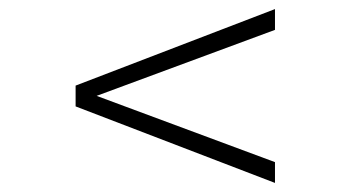

<svg xmlns="http://www.w3.org/2000/svg" viewBox="-20 -427 765 419"><path d="M145 -194.8V-240.2L580.1 -407.2V-361.8L190.9 -217.8L580.1 -73.2V-27.8Z"/></svg>

Font: Scheherazade Urdu
Style: Regular
Weight: 400
Designer: SIL International
Foundry: SIL International
Version: Version 1.005 (build 117/117)